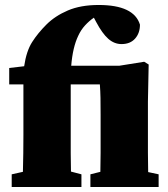

<svg xmlns="http://www.w3.org/2000/svg" viewBox="-20 -751 674 771"><path d="M27 0V-51L72 -61Q73 -99 73.5 -136Q74 -173 74 -210V-412H17V-478L77 -485Q86 -546 109 -582Q132 -618 166 -652Q201 -687 252.5 -709Q304 -731 376 -731Q518 -731 542 -652Q542 -618 522.5 -596Q503 -574 468 -574Q439 -574 415 -595Q391 -616 366 -663L357 -680Q338 -667 321.5 -649Q305 -631 294 -607Q272 -561 266 -487H459L559 -503L577 -492L574 -343V-210Q574 -179 574 -137.5Q574 -96 575 -60L617 -51V0H343V-51L383 -61Q384 -97 384 -138Q384 -179 384 -210V-290Q384 -331 383.5 -358Q383 -385 381 -412H264V-210Q264 -173 264 -136Q264 -99 265 -62L307 -51V0Z"/></svg>

Font: Source Serif 4 Black
Style: Regular
Weight: 900
Designer: Frank Grießhammer
Foundry: Adobe
Version: Version 4.005;hotconv 1.1.0;makeotfexe 2.6.0